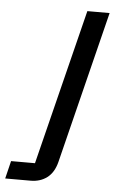

<svg xmlns="http://www.w3.org/2000/svg" viewBox="-179 -536 473 773"><g transform="rotate(5 57.0 -150.0)"><path d="M-128.3 200 -110.8 128.3H-14.2L142.5 -500H232.5L79.2 115.8Q68.3 158.3 40.8 179.2Q13.3 200 -25.8 200Z"/></g></svg>

Font: Funnel Sans
Style: Italic
Weight: 400
Italic angle: -14.036°
Version: Version 1.000; Beta; Release 5; Build 24; ttfautohint (v1.8.